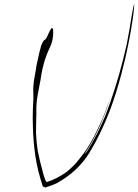

<svg xmlns="http://www.w3.org/2000/svg" viewBox="-20 -929 700 971"><path d="M225.6 -759.8Q239.3 -790 244.1 -787.1Q249 -783.2 249 -773.4Q251 -727.5 232.4 -689.5Q213.9 -651.4 202.1 -609.4Q194.3 -582 189.5 -553.7Q185.5 -525.4 179.7 -497.1Q174.8 -471.7 169.9 -445.3Q165 -418.9 164.1 -391.6Q164.1 -338.9 163.1 -323.2Q162.1 -306.6 162.1 -257.8Q164.1 -208 170.9 -166Q178.7 -124 200.2 -44.9Q202.1 -37.1 208 -21.5Q213.9 -6.8 218.8 -8.8Q230.5 -12.7 242.2 -17.6Q253.9 -22.5 265.6 -28.3Q288.1 -40 308.6 -53.7Q329.1 -68.4 348.6 -87.9Q364.3 -101.6 403.3 -153.3Q441.4 -206.1 470.7 -269.5Q502 -332 519.5 -383.8Q538.1 -435.5 538.1 -435.5Q538.1 -435.5 529.3 -409.2Q521.5 -382.8 508.8 -349.6Q502 -331.1 494.1 -313.5Q487.3 -295.9 479.5 -280.3Q440.4 -198.2 421.9 -172.9Q404.3 -146.5 405.3 -145.5Q402.3 -146.5 411.1 -153.3Q419.9 -161.1 442.4 -200.2Q455.1 -222.7 472.7 -256.8Q489.3 -290 511.7 -341.8Q539.1 -411.1 561.5 -483.4Q584 -554.7 602.5 -627.9Q612.3 -667 621.1 -706.1Q628.9 -746.1 635.7 -785.2Q637.7 -793.9 645.5 -846.7Q654.3 -900.4 659.2 -909.2Q659.2 -909.2 657.2 -882.8Q655.3 -856.4 648.4 -814.5Q643.6 -780.3 629.9 -710Q616.2 -638.7 593.8 -554.7Q582 -509.8 567.4 -462.9Q552.7 -416 536.1 -371.1Q489.3 -250 432.6 -157.2Q375 -63.5 271.5 -4.9Q255.9 2.9 240.2 8.8Q223.6 14.6 208 19.5Q210.9 21.5 210.9 21.5Q210.9 21.5 205.1 17.6Q194.3 12.7 196.3 13.7Q183.6 -25.4 173.8 -64.5Q164.1 -103.5 158.2 -144.5Q148.4 -212.9 146.5 -282.2Q145.5 -305.7 145.5 -330.1Q145.5 -376 148.4 -420.9Q149.4 -441.4 148.4 -460.9Q147.5 -480.5 149.4 -500Q151.4 -524.4 156.2 -547.9Q161.1 -571.3 164.1 -595.7Q181.6 -678.7 188.5 -699.2Q196.3 -718.8 202.1 -724.6Q207 -727.5 211.9 -732.4Q216.8 -738.3 225.6 -759.8Q225.6 -759.8 225.6 -729.5Q226.6 -699.2 226.6 -679.7Q226.6 -679.7 225.6 -759.8Z"/></svg>

Font: Margalida Font
Style: Regular
Weight: 400
Designer: Mateu Riera. mateurierasureda@hotmail.com
Version: Version 1.0